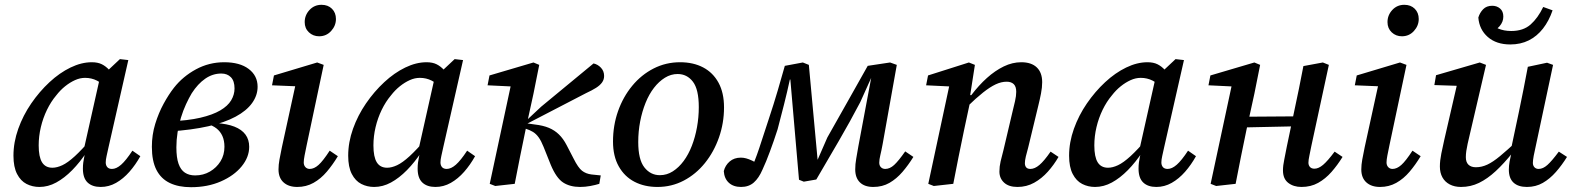

<svg xmlns="http://www.w3.org/2000/svg" viewBox="-20 -765 6547 799"><path d="M144 13Q115 13 90.5 0.5Q66 -12 51 -41Q36 -70 36 -117Q36 -173 56 -229Q76 -285 110 -334.5Q144 -384 186 -423Q228 -462 273.5 -484Q319 -506 362 -506Q387 -506 404 -497.5Q421 -489 435.5 -473Q450 -457 465 -434L426 -397Q406 -418 383.5 -429.5Q361 -441 334 -441Q313 -441 292 -431.5Q271 -422 251 -406Q231 -390 214 -368Q192 -342 175.5 -308Q159 -274 150 -236Q141 -198 141 -160Q141 -112 155 -89.5Q169 -67 198 -67Q217 -67 239.5 -77.5Q262 -88 291.5 -115Q321 -142 362 -190L364 -134H342Q313 -90 280.5 -57Q248 -24 214 -5.5Q180 13 144 13ZM399 13Q364 13 344.5 -5.5Q325 -24 325 -63Q325 -77 326.5 -88.5Q328 -100 330.5 -111.5Q333 -123 335 -133L327 -135L399 -456L414 -458L479 -519L514 -515L432 -154Q427 -131 423.5 -115.5Q420 -100 420 -89Q420 -77 426.5 -69.5Q433 -62 446 -62Q464 -62 484 -79.5Q504 -97 531 -138L564 -115Q544 -79 518.5 -50Q493 -21 463 -4Q433 13 399 13Z M775 14Q723 14 686.5 -3.5Q650 -21 631 -58Q612 -95 612 -154Q612 -204 626 -249.5Q640 -295 661 -333.5Q682 -372 704 -400Q741 -447 795.5 -476.5Q850 -506 913 -506Q978 -506 1015 -478Q1052 -450 1052 -404Q1052 -368 1029 -336Q1006 -304 960.5 -279.5Q915 -255 846.5 -239.5Q778 -224 686 -218V-260Q762 -263 813.5 -275Q865 -287 896.5 -305.5Q928 -324 942 -347.5Q956 -371 956 -397Q956 -428 941 -443.5Q926 -459 901 -459Q865 -459 834 -437.5Q803 -416 778 -377Q766 -357 754 -331Q742 -305 733 -275.5Q724 -246 719 -214.5Q714 -183 714 -152Q714 -109 723 -83.5Q732 -58 749.5 -46.5Q767 -35 792 -35Q826 -35 853.5 -51Q881 -67 897.5 -93.5Q914 -120 914 -154Q914 -180 905.5 -199Q897 -218 881 -230.5Q865 -243 841 -250L881 -275L878 -253Q925 -250 955.5 -238Q986 -226 1001.5 -205Q1017 -184 1017 -154Q1017 -111 985.5 -72.5Q954 -34 899 -10Q844 14 775 14Z M1139 -60Q1139 -79 1143 -101Q1147 -123 1153 -152L1215 -436L1235 -405L1112 -410L1120 -451L1300 -505L1327 -495L1256 -160Q1251 -136 1247.5 -118Q1244 -100 1244 -89Q1244 -77 1251 -69.5Q1258 -62 1269 -62Q1287 -62 1305.5 -78.5Q1324 -95 1352 -138L1386 -115Q1365 -80 1340 -50.5Q1315 -21 1284.5 -4Q1254 13 1217 13Q1181 13 1160 -6Q1139 -25 1139 -60ZM1308 -614Q1283 -614 1265.5 -630.5Q1248 -647 1248 -673Q1248 -702 1268 -723.5Q1288 -745 1318 -745Q1345 -745 1361.5 -728.5Q1378 -712 1378 -686Q1378 -658 1358 -636Q1338 -614 1308 -614Z M1537 13Q1508 13 1483.5 0.5Q1459 -12 1444 -41Q1429 -70 1429 -117Q1429 -173 1449 -229Q1469 -285 1503 -334.5Q1537 -384 1579 -423Q1621 -462 1666.5 -484Q1712 -506 1755 -506Q1780 -506 1797 -497.5Q1814 -489 1828.5 -473Q1843 -457 1858 -434L1819 -397Q1799 -418 1776.5 -429.5Q1754 -441 1727 -441Q1706 -441 1685 -431.5Q1664 -422 1644 -406Q1624 -390 1607 -368Q1585 -342 1568.5 -308Q1552 -274 1543 -236Q1534 -198 1534 -160Q1534 -112 1548 -89.5Q1562 -67 1591 -67Q1610 -67 1632.5 -77.5Q1655 -88 1684.5 -115Q1714 -142 1755 -190L1757 -134H1735Q1706 -90 1673.5 -57Q1641 -24 1607 -5.5Q1573 13 1537 13ZM1792 13Q1757 13 1737.5 -5.5Q1718 -24 1718 -63Q1718 -77 1719.5 -88.5Q1721 -100 1723.5 -111.5Q1726 -123 1728 -133L1720 -135L1792 -456L1807 -458L1872 -519L1907 -515L1825 -154Q1820 -131 1816.5 -115.5Q1813 -100 1813 -89Q1813 -77 1819.5 -69.5Q1826 -62 1839 -62Q1857 -62 1877 -79.5Q1897 -97 1924 -138L1957 -115Q1937 -79 1911.5 -50Q1886 -21 1856 -4Q1826 13 1792 13Z M2041 9 2018 0 2111 -434 2134 -404 2009 -410 2017 -451 2200 -505 2224 -495 2200 -375 2167 -224Q2155 -168 2144 -112Q2133 -56 2122 0ZM2474 0Q2458 5 2436.5 9Q2415 13 2394 13Q2352 13 2323.5 -5.5Q2295 -24 2272 -79L2242 -154Q2232 -179 2221.5 -193.5Q2211 -208 2198 -216Q2185 -224 2166 -230L2148 -235V-264H2171L2232 -321L2450 -501Q2468 -497 2481 -483Q2494 -469 2494 -449Q2494 -434 2485.5 -422Q2477 -410 2460.5 -399.5Q2444 -389 2418 -377L2175 -251H2177L2205 -247Q2240 -243 2264 -233Q2288 -223 2306 -205.5Q2324 -188 2338 -161L2367 -105Q2386 -67 2402 -54.5Q2418 -42 2441 -39L2480 -35Z M2716 13Q2662 13 2620.5 -8.5Q2579 -30 2555 -72.5Q2531 -115 2531 -176Q2531 -243 2552 -302.5Q2573 -362 2611 -408Q2649 -454 2700 -480Q2751 -506 2810 -506Q2865 -506 2906 -484.5Q2947 -463 2970 -421Q2993 -379 2993 -318Q2993 -253 2972 -193Q2951 -133 2913.5 -86.5Q2876 -40 2825.5 -13.5Q2775 13 2716 13ZM2726 -36Q2755 -36 2780 -52Q2805 -68 2825 -95Q2845 -122 2859 -158Q2873 -194 2880.5 -235.5Q2888 -277 2888 -319Q2888 -393 2863.5 -425Q2839 -457 2800 -457Q2772 -457 2747 -441.5Q2722 -426 2701.5 -399.5Q2681 -373 2666.5 -337Q2652 -301 2644 -259.5Q2636 -218 2636 -174Q2636 -101 2661.5 -68.5Q2687 -36 2726 -36Z M3064 13Q3032 13 3013 -4.5Q2994 -22 2992 -53Q2998 -77 3016.5 -93Q3035 -109 3063 -109Q3074 -109 3085 -106Q3096 -103 3110 -96.5Q3124 -90 3145 -77L3115 -38L3102 -53Q3111 -72 3120.5 -96Q3130 -120 3139.5 -148.5Q3149 -177 3159 -208Q3169 -239 3179 -269Q3200 -332 3217 -390Q3234 -448 3246 -491L3321 -505L3346 -495L3384 -83H3375L3423 -193Q3463 -264 3506 -340Q3549 -416 3591 -491L3684 -505L3712 -495L3653 -165Q3648 -138 3643.5 -119.5Q3639 -101 3639 -88Q3639 -76 3646 -69Q3653 -62 3664 -62Q3683 -62 3701 -78.5Q3719 -95 3747 -135L3781 -112Q3760 -78 3735.5 -49.5Q3711 -21 3681.5 -4Q3652 13 3614 13Q3578 13 3558.5 -6Q3539 -25 3539 -60Q3539 -82 3543 -104Q3547 -126 3552 -156L3609 -460L3627 -440H3605L3560 -340Q3517 -258 3471 -179Q3425 -100 3377 -18L3325 -9L3305 -17L3269 -434H3267Q3256 -383 3242.5 -329.5Q3229 -276 3216 -227Q3208 -202 3200 -179Q3192 -156 3184 -134.5Q3176 -113 3168.5 -94.5Q3161 -76 3153 -59Q3138 -24 3117 -5.5Q3096 13 3064 13Z M3866 9 3843 0 3936 -434 3959 -404 3834 -410 3842 -451 4012 -505 4037 -495 4016 -360 4020 -355 3992 -224Q3980 -168 3969 -112Q3958 -56 3947 0ZM4214 13Q4178 13 4158.5 -5Q4139 -23 4139 -51Q4139 -72 4144 -93.5Q4149 -115 4156 -141L4193 -298Q4199 -322 4204 -344Q4209 -366 4209 -383Q4209 -405 4198.5 -415Q4188 -425 4169 -425Q4147 -425 4123.5 -414Q4100 -403 4071 -380Q4042 -357 4005 -321L4004 -369H4022Q4053 -410 4087 -440.5Q4121 -471 4157 -488.5Q4193 -506 4230 -506Q4272 -506 4294.5 -484.5Q4317 -463 4317 -423Q4317 -401 4312 -375.5Q4307 -350 4301 -326L4259 -152Q4253 -131 4249 -114Q4245 -97 4245 -86Q4245 -75 4250.5 -68.5Q4256 -62 4268 -62Q4286 -62 4305.5 -78.5Q4325 -95 4352 -134L4385 -112Q4366 -79 4340.5 -50.5Q4315 -22 4283.5 -4.5Q4252 13 4214 13Z M4537 13Q4508 13 4483.5 0.5Q4459 -12 4444 -41Q4429 -70 4429 -117Q4429 -173 4449 -229Q4469 -285 4503 -334.5Q4537 -384 4579 -423Q4621 -462 4666.5 -484Q4712 -506 4755 -506Q4780 -506 4797 -497.5Q4814 -489 4828.5 -473Q4843 -457 4858 -434L4819 -397Q4799 -418 4776.5 -429.5Q4754 -441 4727 -441Q4706 -441 4685 -431.5Q4664 -422 4644 -406Q4624 -390 4607 -368Q4585 -342 4568.5 -308Q4552 -274 4543 -236Q4534 -198 4534 -160Q4534 -112 4548 -89.5Q4562 -67 4591 -67Q4610 -67 4632.5 -77.5Q4655 -88 4684.5 -115Q4714 -142 4755 -190L4757 -134H4735Q4706 -90 4673.5 -57Q4641 -24 4607 -5.5Q4573 13 4537 13ZM4792 13Q4757 13 4737.5 -5.5Q4718 -24 4718 -63Q4718 -77 4719.5 -88.5Q4721 -100 4723.5 -111.5Q4726 -123 4728 -133L4720 -135L4792 -456L4807 -458L4872 -519L4907 -515L4825 -154Q4820 -131 4816.5 -115.5Q4813 -100 4813 -89Q4813 -77 4819.5 -69.5Q4826 -62 4839 -62Q4857 -62 4877 -79.5Q4897 -97 4924 -138L4957 -115Q4937 -79 4911.5 -50Q4886 -21 4856 -4Q4826 13 4792 13Z M5041 9 5018 0 5111 -434 5134 -404 5009 -410 5017 -451 5200 -505 5224 -495 5200 -375 5167 -224Q5155 -168 5144 -112Q5133 -56 5122 0ZM5123 -234V-279L5404 -281V-240ZM5396 13Q5363 13 5341 -4Q5319 -21 5319 -56Q5319 -76 5324.5 -101.5Q5330 -127 5335 -155L5366 -303Q5376 -349 5385.5 -396Q5395 -443 5404 -490L5485 -505L5510 -495L5437 -157Q5433 -136 5429 -117.5Q5425 -99 5425 -88Q5425 -77 5431.5 -70Q5438 -63 5450 -63Q5467 -63 5486 -79Q5505 -95 5534 -134L5567 -112Q5546 -78 5521 -49.5Q5496 -21 5465.5 -4Q5435 13 5396 13Z M5645 -60Q5645 -79 5649 -101Q5653 -123 5659 -152L5721 -436L5741 -405L5618 -410L5626 -451L5806 -505L5833 -495L5762 -160Q5757 -136 5753.5 -118Q5750 -100 5750 -89Q5750 -77 5757 -69.5Q5764 -62 5775 -62Q5793 -62 5811.5 -78.5Q5830 -95 5858 -138L5892 -115Q5871 -80 5846 -50.5Q5821 -21 5790.5 -4Q5760 13 5723 13Q5687 13 5666 -6Q5645 -25 5645 -60ZM5814 -614Q5789 -614 5771.5 -630.5Q5754 -647 5754 -673Q5754 -702 5774 -723.5Q5794 -745 5824 -745Q5851 -745 5867.5 -728.5Q5884 -712 5884 -686Q5884 -658 5864 -636Q5844 -614 5814 -614Z M6060 13Q6033 13 6013 2.5Q5993 -8 5982.5 -27Q5972 -46 5972 -72Q5972 -96 5978 -126Q5984 -156 5990 -182L6049 -438L6071 -407L5949 -411L5956 -452L6138 -505L6164 -495L6095 -199Q6091 -182 6087.5 -166.5Q6084 -151 6082 -137Q6080 -123 6080 -111Q6080 -90 6091 -79.5Q6102 -69 6122 -69Q6146 -69 6169.5 -80Q6193 -91 6222.5 -115.5Q6252 -140 6292 -177L6297 -130H6275Q6239 -85 6204.5 -53Q6170 -21 6135 -4Q6100 13 6060 13ZM6334 13Q6298 13 6278.5 -5Q6259 -23 6259 -59Q6259 -75 6262 -92Q6265 -109 6270 -130H6265L6301 -300Q6311 -347 6320 -393.5Q6329 -440 6338 -487L6418 -504L6443 -495L6371 -157Q6366 -136 6362.5 -117Q6359 -98 6359 -87Q6359 -76 6365.5 -69Q6372 -62 6383 -62Q6401 -62 6419.5 -78.5Q6438 -95 6467 -134L6501 -112Q6480 -78 6455 -49.5Q6430 -21 6400.5 -4Q6371 13 6334 13ZM6265 -580Q6207 -580 6171.5 -611Q6136 -642 6132 -692Q6138 -712 6152 -726.5Q6166 -741 6190 -741Q6209 -741 6222.5 -729.5Q6236 -718 6236 -696Q6236 -674 6220.5 -656Q6205 -638 6181 -630L6171 -678Q6190 -657 6214 -646.5Q6238 -636 6269 -636Q6319 -636 6349.5 -663Q6380 -690 6402 -736L6441 -722Q6426 -678 6401 -646Q6376 -614 6342 -597Q6308 -580 6265 -580Z"/></svg>

Font: Source Serif 4 Medium
Style: Italic
Weight: 500
Italic angle: -12°
Designer: Frank Grießhammer
Foundry: Adobe Systems Incorporated
Version: Version 4.004;hotconv 1.0.116;makeotfexe 2.5.65601